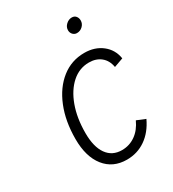

<svg xmlns="http://www.w3.org/2000/svg" viewBox="-173 -793 814 902"><g transform="rotate(-30 234.0 -342.0)"><path d="M249.5 12Q174 12 130.8 -42.5Q87.5 -97 87.5 -192.5Q87.5 -289 117.8 -363.8Q148 -438.5 201.8 -480.8Q255.5 -523 325 -523Q381.5 -523 420.5 -492.5Q459.5 -462 467.5 -411.5L417.5 -393.5Q411 -431.5 385.5 -452.2Q360 -473 321.5 -473Q269 -473 228.5 -437Q188 -401 165 -338Q142 -275 142 -193.5Q142 -119 170.5 -78.8Q199 -38.5 251.5 -38.5Q292 -38.5 324.8 -61.5Q357.5 -84.5 377 -127.5L423.5 -108.5Q396 -50 351 -19Q306 12 249.5 12ZM343 -620.5Q330 -620.5 321.2 -630Q312.5 -639.5 312.5 -653Q312.5 -670.5 326.5 -683.5Q340.5 -696.5 357.5 -696.5Q371.5 -696.5 379.5 -687Q387.5 -677.5 387.5 -663.5Q387.5 -646 374.2 -633.2Q361 -620.5 343 -620.5Z"/></g></svg>

Font: Overpass ExtraLight
Style: Italic
Weight: 250
Italic angle: -10°
Designer: Delve Withrington, Dave Bailey, Thomas Jockin
Foundry: Delve Fonts LLC
Version: Version 4.000